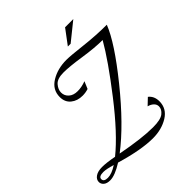

<svg xmlns="http://www.w3.org/2000/svg" viewBox="-324 -1002 1171 1171"><g transform="rotate(-45 261.0 -417.0)"><path d="M439 -149 481 -189Q512 -165 512 -120Q512 -57 456 -22.5Q400 12 324 12Q225 12 69 -34Q1 9 -41 9Q-69 9 -83.5 -3.5Q-98 -16 -98 -33Q-98 -55 -77 -69.5Q-56 -84 -19 -84Q18 -84 81 -72Q191 -161 329 -339Q467 -517 531 -629Q464 -629 368.5 -643.5Q273 -658 222 -658Q168 -658 146.5 -633Q125 -608 125 -582Q125 -554 146 -535Q167 -516 203 -516Q238 -516 275 -530L255 -483Q231 -475 205 -475Q160 -475 130 -499.5Q100 -524 100 -568Q100 -631 156.5 -665.5Q213 -700 289 -700Q324 -700 423 -688.5Q522 -677 615 -677Q572 -566 413.5 -369.5Q255 -173 115 -66Q277 -35 372 -35Q438 -35 463 -55Q488 -75 488 -100Q488 -118 474 -131Q460 -144 439 -149ZM-40 -12Q-7 -12 40 -42Q-10 -57 -35 -57Q-75 -57 -75 -35Q-75 -12 -40 -12ZM495 -846 377 -751H353L424 -846Z"/></g></svg>

Font: Dynalight
Style: Regular
Weight: 400
Designer: Astigmatic (AOETI)
Foundry: Astigmatic (AOETI)
Version: Version 1.000